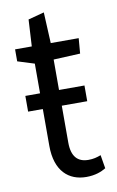

<svg xmlns="http://www.w3.org/2000/svg" viewBox="-79 -703 461 758"><g transform="rotate(-10 151.5 -324.5)"><path d="M205 10C241 10 266 0 284 -11L275 -65C259 -59 245 -55 225 -55C182 -55 158 -80 158 -136V-284H260V-347H158V-469L265 -474L270 -535H158L152 -659L88 -642L82 -535H15V-487L82 -466V-347H23V-284H82V-136C82 -35 135 10 205 10Z"/></g></svg>

Font: Frost Regular
Style: Regular
Weight: 400
Designer: Lee Frost
Foundry: Lee Frost for Ice Communication Norge AS
Version: Version 2.011;hotconv 1.0.107;makeotfexe 2.5.65593